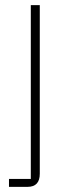

<svg xmlns="http://www.w3.org/2000/svg" viewBox="-20 -528 275 748"><path d="M15 200H87C120 200 135 182 135 149V-508H100V169H15Z"/></svg>

Font: IBM Plex Thai Looped ExtraLight
Style: Regular
Weight: 200
Designer: Mike Abbink, Paul van der Laan, Pieter van Rosmalen, Ben Mitchell, Mark Frömberg
Foundry: Bold Monday
Version: Version 1.0